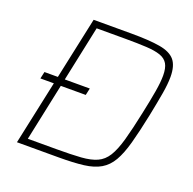

<svg xmlns="http://www.w3.org/2000/svg" viewBox="-122 -811 938 935"><g transform="rotate(20 346.5 -344.0)"><path d="M62 -331 70 -367H305L297 -331ZM61 0 208 -688H404Q497 -688 552 -678.5Q607 -669 631 -640.5Q655 -612 655 -554Q655 -517 646 -465Q637 -413 623 -344Q604 -252 587 -190.5Q570 -129 548 -91Q526 -53 492 -33Q458 -13 406 -6.5Q354 0 276 0ZM105 -34H254Q330 -34 380 -37.5Q430 -41 462 -55.5Q494 -70 514.5 -103Q535 -136 551.5 -194.5Q568 -253 587 -344Q602 -414 610.5 -464Q619 -514 619 -548Q619 -587 606.5 -608.5Q594 -630 566.5 -639.5Q539 -649 494.5 -651.5Q450 -654 385 -654H236Z"/></g></svg>

Font: Saira Thin
Style: Italic
Weight: 100
Italic angle: -12°
Designer: Hector Gatti with collaboration of the Omnibus-Type team
Foundry: Omnibus-Type
Version: Version 1.101